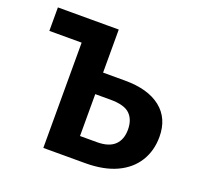

<svg xmlns="http://www.w3.org/2000/svg" viewBox="-116 -790 970 922"><g transform="rotate(20 369.0 -329.0)"><path d="M194 0V-658H340V-114H427Q487 -114 516.5 -142Q546 -170 546 -221Q546 -272 517.5 -300Q489 -328 418 -328H308V-438H452Q570 -438 635 -386.5Q700 -335 700 -240Q700 -169 666 -114.5Q632 -60 567 -30Q502 0 407 0ZM29 -538V-658H277V-538Z"/></g></svg>

Font: Ysabeau ExtraBold
Style: Regular
Weight: 800
Designer: Christian Thalmann (Catharsis Fonts)
Version: Version 2.002